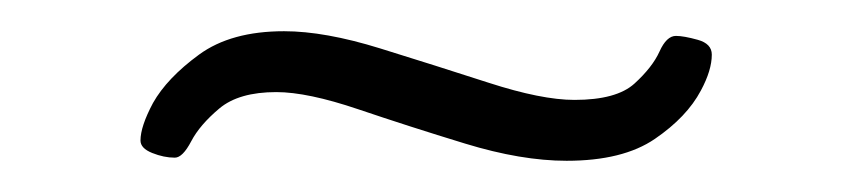

<svg xmlns="http://www.w3.org/2000/svg" viewBox="-20 -326 545 123"><path d="M92 -225Q85 -225 77.5 -228Q70 -231 70 -236Q70 -245 78 -260Q87 -276 107.5 -291Q128 -306 162 -306Q188 -306 223.5 -295Q259 -284 293 -273Q327 -262 348 -262Q375 -262 386.5 -272.5Q398 -283 402.5 -293Q407 -303 413 -303Q418 -303 427 -300.5Q436 -298 436 -291Q436 -281 429 -268Q420 -251 399.5 -237Q379 -223 343 -223Q314 -223 278 -234Q242 -245 209.5 -256Q177 -267 157 -267Q133 -267 120.5 -256.5Q108 -246 102.5 -235.5Q97 -225 92 -225Z"/></svg>

Font: Asap Semi Condensed Semi Condensed Thin
Style: Italic
Weight: 100
Width: 4
Italic angle: -6°
Designer: Pablo Cosgaya
Foundry: Omnibus-Type
Version: Version 3.001; ttfautohint (v1.8.4.7-5d5b)